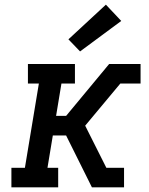

<svg xmlns="http://www.w3.org/2000/svg" viewBox="-20 -805 640 825"><path d="M29 0V-84H87L147 -446H100V-530H302V-446H244L221 -307H264L449 -530H540L533 -488L521 -474L497 -446L346 -265L437 -84L459 -42L452 0H375L264 -223H207L184 -84H230V0ZM497 -446 521 -474 533 -489 540 -530H584V-446ZM452 0 459 -42 437 -84H513V0ZM324 -584 274 -636 435 -785 501 -715Z"/></svg>

Font: Iosevka Slab MdExObl
Style: Regular
Weight: 500
Width: 7
Italic angle: -9°
Monospace: yes
Designer: Belleve Invis
Foundry: Belleve Invis
Version: Version 11.1.1; ttfautohint (v1.8.3)